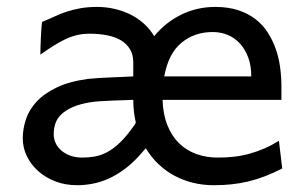

<svg xmlns="http://www.w3.org/2000/svg" viewBox="-20 -528 892 560"><path d="M600.6 -434.6Q546.9 -434.6 509 -403.1Q471.2 -371.6 459 -305.2H712.9Q712.9 -336.4 703.9 -360.6Q694.8 -384.8 679.4 -401.4Q664.1 -418 643.8 -426.3Q623.5 -434.6 600.6 -434.6ZM368.7 -236.8Q359.4 -236.3 342.8 -235.8Q326.2 -235.4 307.6 -234.6Q289.1 -233.9 271.2 -232.7Q253.4 -231.4 241.7 -229.5Q210.9 -224.1 190.9 -215.1Q170.9 -206.1 158.7 -194.3Q146.5 -182.6 141.6 -168Q136.7 -153.3 136.7 -136.7Q136.7 -122.1 142.8 -109.6Q148.9 -97.2 159.9 -88.1Q170.9 -79.1 186 -73.7Q201.2 -68.4 219.7 -68.4Q238.3 -68.4 256.3 -71.5Q274.4 -74.7 292.5 -84.2Q310.5 -93.8 329.3 -111.6Q348.1 -129.4 368.7 -158.7Q371.1 -161.6 373 -164.3Q375 -167 376 -170.9Q372.6 -186 370.6 -202.6Q368.7 -219.2 368.7 -236.8ZM607.9 -507.8Q645.5 -507.8 674.6 -498.3Q703.6 -488.8 725.1 -472.2Q746.6 -455.6 761 -433.1Q775.4 -410.6 784.4 -384.8Q793.5 -358.9 797.1 -331.1Q800.8 -303.2 800.8 -275.9V-236.8H454.1Q455.6 -193.8 468.5 -162.1Q481.4 -130.4 502.9 -109.6Q524.4 -88.9 553.2 -78.6Q582 -68.4 615.2 -68.4Q638.7 -68.4 661.1 -70.8Q683.6 -73.2 705.6 -79.1Q727.5 -85 749.3 -94.2Q771 -103.5 793.5 -117.2L803.2 -36.6Q777.3 -23.4 753.4 -14.2Q729.5 -4.9 705.3 1Q681.2 6.8 656.2 9.5Q631.3 12.2 603 12.2Q572.8 12.2 544.2 5.4Q515.6 -1.5 490 -14.9Q464.4 -28.3 442.9 -48.6Q421.4 -68.8 405.3 -95.7Q399.9 -89.4 394.3 -83.3Q388.7 -77.1 383.3 -70.8Q361.8 -47.9 339.6 -32Q317.4 -16.1 295.2 -6.3Q272.9 3.4 250.2 7.8Q227.5 12.2 205.1 12.2Q170.4 12.2 141.4 1Q112.3 -10.3 91.3 -29.1Q70.3 -47.9 58.3 -72.5Q46.4 -97.2 46.4 -124.5Q46.4 -152.3 55.7 -180.2Q64.9 -208 86.9 -231.7Q108.9 -255.4 145.5 -272.9Q182.1 -290.5 236.8 -297.9Q249.5 -299.3 268.8 -300.5Q288.1 -301.8 307.9 -302.5Q327.6 -303.2 344.5 -304Q361.3 -304.7 368.7 -305.2V-346.7Q368.7 -368.7 359.1 -384.5Q349.6 -400.4 332.8 -410.4Q315.9 -420.4 292.5 -425Q269 -429.7 241.7 -429.7Q222.2 -429.7 205.3 -425.8Q188.5 -421.9 171.6 -414.1Q154.8 -406.2 137 -395Q119.1 -383.8 97.7 -368.7Q97.7 -376.5 98.1 -389.4Q98.6 -402.3 99.1 -416.3Q99.6 -430.2 100.6 -443.1Q101.6 -456.1 102.5 -463.9Q121.6 -471.7 138.7 -479.7Q155.8 -487.8 174.3 -493.9Q192.9 -500 214.4 -503.9Q235.8 -507.8 263.7 -507.8Q288.6 -507.8 312.7 -502.4Q336.9 -497.1 358.6 -486.6Q380.4 -476.1 398.7 -460Q417 -443.8 429.7 -422.4Q462.9 -462.9 508.8 -485.4Q554.7 -507.8 607.9 -507.8Z"/></svg>

Font: Andika Am
Style: Regular
Weight: 400
Designer: Victor Gaultney, Annie Olsen, Julie Remington, Don Collingsworth, Eric Hays, Becca Hirsbrunner
Foundry: SIL International
Version: Version 5.000